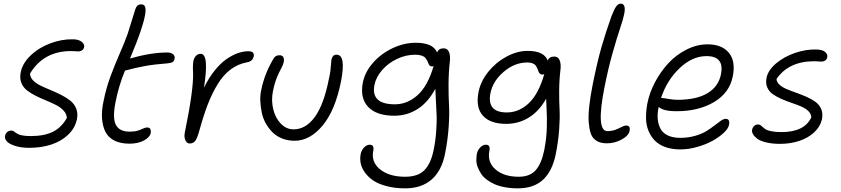

<svg xmlns="http://www.w3.org/2000/svg" viewBox="-20 -780 4644 1060"><path d="M142.1 36.1Q95.2 36.1 62.3 25.1Q29.3 14.2 17.1 -0.5Q4.9 -15.1 7.8 -29.8Q10.3 -42.5 19.5 -50.8Q28.8 -59.1 42 -59.1Q49.8 -59.1 54.9 -55.9Q60.1 -52.7 65.4 -48.3Q70.8 -43.9 79.1 -39.6Q87.4 -35.2 105.7 -32Q124 -28.8 150.9 -28.8Q224.1 -28.8 271.7 -52.2Q319.3 -75.7 349.1 -128.9Q347.7 -151.4 331.1 -169.4Q314.5 -187.5 289.6 -200.2Q264.6 -212.9 235.4 -224.9Q206.1 -236.8 178.5 -250.5Q150.9 -264.2 129.4 -280.8Q107.9 -297.4 97.9 -322.5Q87.9 -347.7 94.2 -379.9Q103.5 -429.7 148.2 -472.9Q192.9 -516.1 256.6 -540.3Q320.3 -564.5 383.8 -563Q414.6 -562.5 430.9 -549.3Q447.3 -536.1 444.8 -521Q439.9 -496.1 409.2 -496.1Q407.7 -496.1 395.5 -497.1Q383.3 -498 372.1 -498Q220.7 -498 146 -374Q146 -353.5 162.1 -336.7Q178.2 -319.8 203.4 -307.6Q228.5 -295.4 258.3 -283.2Q288.1 -271 316.7 -256.6Q345.2 -242.2 367.7 -224.6Q390.1 -207 400.6 -180.9Q411.1 -154.8 404.8 -122.1Q394.5 -72.8 356.4 -36.4Q318.4 0 262.9 18.1Q207.5 36.1 142.1 36.1Z M694.8 13.2Q644 13.2 610.1 -4.6Q576.2 -22.5 561 -54Q545.9 -85.4 543.2 -128.7Q540.5 -171.9 551.8 -222.2Q565.9 -293 589.8 -357.9Q613.8 -422.9 642.6 -488.5Q671.4 -554.2 685.1 -594.2Q696.3 -629.4 709.2 -671.6Q722.2 -713.9 727.1 -729Q731.4 -742.2 738.8 -749Q746.1 -755.9 760.7 -755.9Q773.4 -755.9 779.1 -746.3Q784.7 -736.8 783.4 -717.5Q782.2 -698.2 775.4 -671.4Q768.6 -644.5 755.9 -606.9Q738.3 -553.7 697.8 -457Q813.5 -490.2 903.8 -490.2Q924.3 -490.2 935.5 -480.5Q946.8 -470.7 943.8 -456.1Q941.9 -442.9 932.6 -437.3Q923.3 -431.6 903.8 -430.2Q832.5 -424.8 780.8 -415.5Q729 -406.2 669.9 -390.1Q634.8 -304.7 617.7 -215.8Q600.1 -127.4 619.9 -90.3Q639.6 -53.2 695.8 -53.2Q723.1 -53.2 741 -58.8Q758.8 -64.5 770 -70.3Q781.2 -76.2 793 -76.2Q816.4 -76.2 812 -44.9Q807.1 -22 774.7 -4.4Q742.2 13.2 694.8 13.2Z M1026.9 12.2Q1011.7 12.2 1003.7 -5.4Q995.6 -22.9 1000 -46.9Q1049.8 -288.1 1045.9 -381.8Q1043.5 -418.9 1047.9 -443.8Q1051.8 -461.4 1062.3 -472.2Q1072.8 -482.9 1087.9 -482.9Q1135.7 -482.9 1106 -295.9Q1132.3 -349.6 1164.6 -389.9Q1196.8 -430.2 1229.2 -452.9Q1261.7 -475.6 1292.2 -486.3Q1322.8 -497.1 1351.6 -497.1Q1369.6 -497.1 1376.5 -489.5Q1383.3 -481.9 1380.9 -469.2Q1375 -441.4 1343.8 -436Q1293.5 -426.8 1252.9 -396.2Q1212.4 -365.7 1181.4 -314.7Q1150.4 -263.7 1127.4 -204.3Q1104.5 -145 1082 -64Q1069.8 -18.6 1058.8 -3.2Q1047.9 12.2 1026.9 12.2Z M1606.4 -2.9Q1569.8 -2.9 1538.6 -15.1Q1507.3 -27.3 1485.8 -48.3Q1464.4 -69.3 1448.2 -97.4Q1432.1 -125.5 1425.5 -156.7Q1418.9 -188 1417.2 -221.4Q1415.5 -254.9 1422.9 -286.1Q1440.4 -372.1 1488.8 -454.1Q1499 -475.1 1522.5 -475.1Q1552.7 -475.1 1546.4 -437Q1543 -421.4 1532.5 -402.6Q1522 -383.8 1509 -352.8Q1496.1 -321.8 1486.8 -275.9Q1476.6 -224.6 1488.8 -175.8Q1501 -127 1531.2 -96.4Q1561.5 -65.9 1600.6 -65.9Q1668.5 -65.9 1718.3 -134.5Q1768.1 -203.1 1795.4 -342.8Q1801.3 -367.7 1803.7 -386Q1806.2 -404.3 1807.1 -421.1Q1808.1 -438 1809.6 -450.2Q1813 -464.4 1819.3 -471.2Q1825.7 -478 1838.4 -478Q1891.1 -478 1862.8 -331.1Q1830.6 -169.9 1760.7 -86.4Q1690.9 -2.9 1606.4 -2.9Z M2217.3 259.8Q2160.2 259.8 2114 247.6Q2067.9 235.4 2039.6 215.8Q2011.2 196.3 1993.7 171.1Q1976.1 146 1971.2 120.6Q1966.3 95.2 1971.2 70.8Q1975.1 49.8 1989.7 34.4Q2004.4 19 2021 19Q2046.9 19 2041 50.8Q2027.8 114.7 2078.6 155.3Q2129.4 195.8 2216.3 195.8Q2287.6 195.8 2323.2 159.4Q2358.9 123 2374 47.9Q2384.3 -1.5 2387.9 -52.2Q2391.6 -103 2390.9 -134Q2390.1 -165 2387 -216.8Q2383.8 -268.6 2383.3 -290Q2344.2 -215.8 2286.1 -178.5Q2228 -141.1 2157.2 -141.1Q2059.1 -141.1 2012.7 -189.7Q1966.3 -238.3 1983.4 -325.2Q1995.1 -383.3 2040 -434.1Q2085 -484.9 2148.2 -514.4Q2211.4 -543.9 2275.4 -543.9Q2371.1 -543.9 2393.1 -490.2Q2401.4 -513.2 2429.2 -513.2Q2450.7 -513.2 2459 -492.2Q2467.3 -471.2 2463.4 -439.9Q2456.5 -377 2456.3 -312.5Q2456.1 -248 2459 -198.7Q2461.9 -149.4 2457 -78.4Q2452.1 -7.3 2437 68.8Q2418.5 162.6 2362.8 211.2Q2307.1 259.8 2217.3 259.8ZM2047.4 -312Q2036.6 -258.8 2064.5 -231.4Q2092.3 -204.1 2160.2 -204.1Q2229.5 -204.1 2285.9 -255.1Q2342.3 -306.2 2374 -416Q2369.6 -413.1 2365.2 -413.1Q2356.9 -413.1 2352.1 -418Q2347.2 -422.9 2345 -429.9Q2342.8 -437 2338.1 -445.6Q2333.5 -454.1 2327.4 -461.2Q2321.3 -468.3 2307.1 -473.1Q2293 -478 2272.9 -478Q2220.7 -478 2171.6 -454.6Q2122.6 -431.2 2089.4 -392.8Q2056.2 -354.5 2047.4 -312Z M2838.9 259.8Q2799.8 259.8 2766.1 253.4Q2732.4 247.1 2708.5 236.1Q2684.6 225.1 2665.3 210.2Q2646 195.3 2635.3 178Q2624.5 160.6 2617.2 142.3Q2609.9 124 2609.9 106Q2609.9 87.9 2612.3 70.8Q2616.2 49.8 2630.9 34.4Q2645.5 19 2662.1 19Q2688 19 2682.1 50.8Q2668.9 114.7 2715.6 155.3Q2762.2 195.8 2843.3 195.8Q2905.8 195.8 2937.7 159.4Q2969.7 123 2984.9 47.9Q2991.2 14.2 2994.9 -16.8Q2998.5 -47.9 2999 -80.1Q2999.5 -112.3 2999.3 -131.6Q2999 -150.9 2997.3 -186.8Q2995.6 -222.7 2995.1 -234.9Q2956.1 -165.5 2899.4 -130.9Q2842.8 -96.2 2774.9 -96.2Q2686.5 -96.2 2645.8 -141.6Q2605 -187 2622.1 -272.9Q2633.8 -331.5 2675.8 -383.8Q2717.8 -436 2776.4 -467.5Q2835 -499 2893.1 -499Q2983.9 -499 3003.9 -445.8Q3012.2 -467.8 3040 -467.8Q3061.5 -467.8 3069.8 -447Q3078.1 -426.3 3074.2 -395Q3067.4 -338.4 3067.1 -278.1Q3066.9 -217.8 3069.3 -174.6Q3071.8 -131.3 3067.1 -65.9Q3062.5 -0.5 3048.3 70.8Q3029.3 164.6 2978 212.2Q2926.8 259.8 2838.9 259.8ZM2688 -267.1Q2666 -159.2 2778.3 -159.2Q2845.2 -159.2 2899.4 -210.2Q2953.6 -261.2 2984.9 -371.1Q2980.5 -368.2 2976.1 -368.2Q2966.8 -368.2 2960.9 -373Q2955.1 -377.9 2952.9 -385.5Q2950.7 -393.1 2946.8 -401.6Q2942.9 -410.2 2937.7 -417.7Q2932.6 -425.3 2920.7 -430.2Q2908.7 -435.1 2891.1 -435.1Q2821.8 -435.1 2761.7 -384.3Q2701.7 -333.5 2688 -267.1Z M3331.1 11.2Q3309.1 11.2 3293.2 6.3Q3277.3 1.5 3262.7 -10.7Q3248 -22.9 3240.5 -46.6Q3232.9 -70.3 3230.2 -105.7Q3227.5 -141.1 3233.2 -194.3Q3238.8 -247.6 3252.9 -316.9Q3276.9 -436.5 3300 -517.8Q3323.2 -599.1 3356 -690.9Q3371.1 -729.5 3382.1 -744.6Q3393.1 -759.8 3406.7 -759.8Q3438 -759.8 3425.8 -701.2Q3420.9 -675.3 3403.8 -624.8Q3386.7 -574.2 3362.5 -489.3Q3338.4 -404.3 3316.9 -296.9Q3269.5 -56.2 3333 -56.2Q3358.4 -56.2 3377.9 -63.7Q3397.5 -71.3 3411.6 -79.1Q3425.8 -86.9 3438 -86.9Q3460.9 -86.9 3456.1 -58.1Q3451.2 -31.2 3412.4 -10Q3373.5 11.2 3331.1 11.2Z M3736.3 44.9Q3690.4 44.9 3654.8 32.5Q3619.1 20 3596.4 -2.7Q3573.7 -25.4 3560.5 -57.1Q3547.4 -88.9 3546.6 -126.7Q3545.9 -164.6 3553.7 -208Q3565.4 -267.6 3595.9 -325.7Q3626.5 -383.8 3669.4 -430.4Q3712.4 -477.1 3769.8 -506.1Q3827.1 -535.2 3886.7 -535.2Q3965.8 -535.2 4004.2 -488.3Q4042.5 -441.4 4025.4 -357.9Q4007.8 -268.1 3922.9 -217Q3837.9 -166 3715.3 -166Q3640.6 -166 3616.7 -189.9Q3608.4 -154.8 3611.3 -123.5Q3614.3 -92.3 3626.5 -69.1Q3638.7 -45.9 3666.5 -32.5Q3694.3 -19 3735.4 -19Q3778.8 -19 3816.7 -29.8Q3854.5 -40.5 3879.4 -55.9Q3904.3 -71.3 3924.1 -86.9Q3943.8 -102.5 3959.7 -113.3Q3975.6 -124 3986.3 -124Q4011.7 -124 4004.4 -88.9Q4000 -69.3 3975.1 -46.1Q3950.2 -22.9 3913.8 -2.7Q3877.4 17.6 3829.3 31.2Q3781.2 44.9 3736.3 44.9ZM3636.7 -238.8Q3643.6 -238.8 3670.4 -233.9Q3697.3 -229 3720.7 -229Q3824.7 -229 3885.7 -265.4Q3946.8 -301.8 3960.4 -370.1Q3980 -470.2 3880.4 -470.2Q3801.8 -470.2 3731.4 -403.1Q3661.1 -335.9 3629.4 -238.8Z M4286.1 14.2Q4242.7 14.2 4209.7 6.1Q4176.8 -2 4160.4 -14.4Q4144 -26.9 4137 -39.8Q4129.9 -52.7 4132.3 -64Q4134.8 -76.2 4143.6 -84.5Q4152.3 -92.8 4164.1 -92.8Q4173.3 -92.8 4179.4 -88.4Q4185.5 -84 4191.7 -77.9Q4197.8 -71.8 4207.5 -65.7Q4217.3 -59.6 4239.7 -55.2Q4262.2 -50.8 4294.9 -50.8Q4420.9 -50.8 4459 -131.8Q4458.5 -151.4 4443.1 -166.5Q4427.7 -181.6 4403.8 -191.9Q4379.9 -202.1 4351.6 -211.7Q4323.2 -221.2 4296.1 -232.9Q4269 -244.6 4247.6 -259.3Q4226.1 -273.9 4216.1 -297.1Q4206.1 -320.3 4211.9 -350.1Q4219.7 -391.1 4262.9 -428.5Q4306.2 -465.8 4367.2 -487.1Q4428.2 -508.3 4486.3 -506.8Q4519 -506.3 4534.4 -493.9Q4549.8 -481.4 4547.4 -464.8Q4542.5 -439.9 4512.2 -439.9Q4510.7 -439.9 4498.5 -440.9Q4486.3 -441.9 4475.1 -441.9Q4334.5 -441.9 4267.1 -344.2Q4267.6 -326.7 4283.2 -312.5Q4298.8 -298.3 4323 -288.1Q4347.2 -277.8 4376 -267.8Q4404.8 -257.8 4432.4 -245.6Q4460 -233.4 4481.7 -217.8Q4503.4 -202.1 4513.7 -178Q4523.9 -153.8 4518.1 -123Q4508.8 -80.6 4474.4 -48.8Q4439.9 -17.1 4391.1 -1.5Q4342.3 14.2 4286.1 14.2Z"/></svg>

Font: Shantell Sans Irregular
Style: Italic
Weight: 300
Italic angle: -11.31°
Designer: Stephen Nixon, Anya Danilova, Shantell Martin
Foundry: Arrow Type
Version: Version 1.006;[9816181b4]